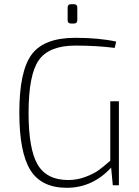

<svg xmlns="http://www.w3.org/2000/svg" viewBox="-20 -882 664 914"><path d="M332 -770H318Q302 -770 302 -786V-846Q302 -862 318 -862H332Q348 -862 348 -846V-786Q348 -770 332 -770ZM546 -400V0H517L509 -84Q420 12 298 12Q177 12 124.5 -72.5Q72 -157 72 -346Q72 -544 131 -623Q190 -702 338 -702Q451 -702 533 -684L526 -654Q439 -665 339 -665Q214 -665 165 -596Q116 -527 116 -344Q116 -173 159 -99Q202 -25 305 -25Q347 -25 387 -40Q427 -55 450 -72Q473 -89 505 -117V-400Z"/></svg>

Font: Exo 2.0 Extra Light
Style: Regular
Weight: 250
Designer: Natanael Gama
Version: Version 1.001;PS 001.001;hotconv 1.0.70;makeotf.lib2.5.58329